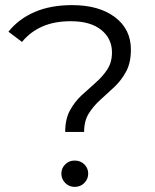

<svg xmlns="http://www.w3.org/2000/svg" viewBox="-20 -726 607 751"><path d="M235 -210Q235 -260 253.5 -294Q272 -328 299.5 -353.5Q327 -379 354 -402.5Q381 -426 399.5 -454Q418 -482 418 -521Q418 -575 376 -609Q334 -643 257 -643Q193 -643 146 -622.5Q99 -602 66 -562L13 -602Q53 -652 115.5 -679Q178 -706 262 -706Q367 -706 429.5 -659Q492 -612 492 -532Q492 -481 473.5 -446.5Q455 -412 427.5 -386Q400 -360 373 -336Q346 -312 327.5 -282.5Q309 -253 309 -210ZM272 5Q250 5 235 -10.5Q220 -26 220 -47Q220 -68 235 -83Q250 -98 272 -98Q295 -98 310 -83Q325 -68 325 -47Q325 -26 310 -10.5Q295 5 272 5Z"/></svg>

Font: Montserrat
Style: Regular
Weight: 400
Designer: Julieta Ulanovsky
Foundry: Julieta Ulanovsky
Version: Version 9.000; ttfautohint (v1.8.4.7-5d5b)